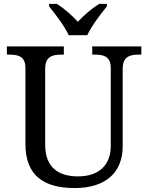

<svg xmlns="http://www.w3.org/2000/svg" viewBox="-20 -951 757 981"><path d="M361.8 9.8C441.4 9.8 502.9 -10.3 544.4 -47.4C585.4 -84 606.9 -137.7 606.9 -204.1V-600.1C606.9 -662.6 644.5 -671.9 689 -671.9H702.1V-713.9H451.2V-671.9H463.9C507.3 -671.9 545.9 -664.1 545.9 -604V-206.1C545.9 -115.2 493.7 -49.8 377.9 -49.8C280.3 -49.8 210.9 -94.7 210.9 -210V-600.1C210.9 -662.6 248.5 -671.9 293 -671.9H306.2V-713.9H15.1V-671.9H27.8C71.3 -671.9 109.9 -664.1 109.9 -604V-215.8C109.9 -53.7 203.6 9.8 361.8 9.8ZM231 -918C263.2 -878.9 311 -815.4 331.1 -771H425.8C445.8 -815.4 493.7 -878.9 525.9 -918V-931.2H486.8C448.7 -907.7 409.2 -873.5 377.9 -839.8C348.1 -872.1 309.1 -907.2 270 -931.2H231Z"/></svg>

Font: The Erased English
Style: Regular
Weight: 400
Designer: Monotype Design team + ligartures altered by 180 Amsterdam
Foundry: Monotype Imaging Inc.
Version: Version 1.030;Glyphs 3.1.2 (3151)